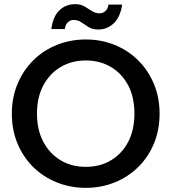

<svg xmlns="http://www.w3.org/2000/svg" viewBox="-20 -897 824 924"><path d="M227 -757Q235 -818 266 -847.5Q297 -877 342 -877Q369 -877 387 -866Q405 -855 422 -844Q439 -833 459 -833Q475 -833 487 -843.5Q499 -854 502 -875H568Q559 -815 527.5 -785Q496 -755 453 -755Q425 -755 406.5 -766.5Q388 -778 371.5 -789.5Q355 -801 335 -801Q318 -801 306.5 -790Q295 -779 292 -757ZM393 7Q319 7 254 -19Q189 -45 140.5 -92.5Q92 -140 64.5 -205.5Q37 -271 37 -350Q37 -428 64.5 -493.5Q92 -559 140.5 -607Q189 -655 254 -681Q319 -707 393 -707Q467 -707 531.5 -681Q596 -655 644.5 -607Q693 -559 720.5 -493.5Q748 -428 748 -350Q748 -271 720.5 -205.5Q693 -140 644.5 -92.5Q596 -45 531.5 -19Q467 7 393 7ZM393 -94Q461 -94 514 -125.5Q567 -157 597 -214.5Q627 -272 627 -350Q627 -429 597 -486Q567 -543 514 -574.5Q461 -606 393 -606Q325 -606 272 -574.5Q219 -543 188.5 -486Q158 -429 158 -350Q158 -272 188.5 -214.5Q219 -157 272 -125.5Q325 -94 393 -94Z"/></svg>

Font: Albert Sans SemiBold
Style: Regular
Weight: 600
Designer: Andreas Rasmussen
Foundry: a.Foundry
Version: Version 1.025